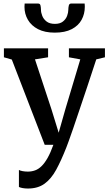

<svg xmlns="http://www.w3.org/2000/svg" viewBox="-20 -834 626 1106"><path d="M141 252Q124.5 252 110.8 249.5Q97 247 89 243V145Q95.5 149 110 151.8Q124.5 154.5 140.5 154.5Q162 154.5 181.8 147.5Q201.5 140.5 219.2 123.2Q237 106 254 76Q271 46 287.5 0H237.5L48 -491L2.5 -504V-555.5H257V-504L181.5 -492L276.5 -204L318 -69.5L356.5 -205L442.5 -492L377 -504V-555.5H584.5V-504L534.5 -492Q507 -407 482.2 -333.2Q457.5 -259.5 437.2 -199.5Q417 -139.5 401.8 -94.8Q386.5 -50 376.2 -22.2Q366 5.5 362.5 14.5Q332.5 91 303.5 144Q274.5 197 236.2 224.5Q198 252 141 252ZM200.5 -813.5Q211 -813.5 213.5 -801.5Q216 -789.5 216 -777.5Q216 -761.5 223.5 -742.5Q231 -723.5 248.5 -710Q266 -696.5 296.5 -696.5Q325.5 -696.5 342.5 -710Q359.5 -723.5 366.5 -742.5Q373.5 -761.5 373.5 -777.5Q373.5 -789.5 376.2 -801.5Q379 -813.5 389 -813.5H467.5Q468 -809.5 468.2 -804Q468.5 -798.5 468.5 -794.5Q468.5 -753.5 450 -719.8Q431.5 -686 393 -666Q354.5 -646 295.5 -646Q238 -646 199.2 -666Q160.5 -686 140.8 -719.8Q121 -753.5 121 -794.5Q121 -799.5 121.5 -804.2Q122 -809 122 -813.5Z"/></svg>

Font: Merriweather SemiBold
Style: Regular
Weight: 600
Version: Version 2.100